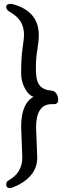

<svg xmlns="http://www.w3.org/2000/svg" viewBox="-20 -808 390 990"><path d="M33 162Q12 162 12 144Q12 128 26 121Q95 82 95 4L89 -154Q89 -274 153 -309Q127 -317 108 -353Q89 -389 89 -430Q89 -509 96.5 -560.5Q104 -612 104 -627Q104 -668 86 -697Q68 -726 27 -749Q12 -758 12 -772Q12 -788 35 -788Q43 -788 48 -786Q180 -749 180 -627Q180 -595 172.5 -551Q165 -507 165 -461Q165 -414 172 -392Q186 -345 244 -341Q261 -340 270.5 -325.5Q280 -311 280 -293Q280 -271 258 -271H247Q166 -271 166 -151L172 6Q172 79 105 127Q79 145 57.5 153.5Q36 162 33 162Z"/></svg>

Font: ToneOZ-Pinyin-WenKai-Medium
Style: Medium
Weight: 700
Designer: Fontworks Inc.
Foundry: ToneOZ
Version: Version 0.240331